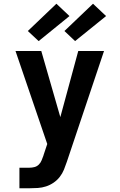

<svg xmlns="http://www.w3.org/2000/svg" viewBox="-20 -793 640 1028"><path d="M84 215V105H137Q151 105 164.5 101.5Q178 98 188 88Q198 78 203 65Q208 52 213 39V38Q213 38 213 38Q213 38 213 38L233 -22L63 -520H201L303 -166L399 -520H537L338 73Q331 94 322.5 115Q314 136 300 154Q286 172 267 185Q248 198 226.5 205Q205 212 182.5 213.5Q160 215 137 215ZM382 -573 325 -627 478 -773 548 -707ZM187 -573 129 -627 282 -773 352 -707Z"/></svg>

Font: Iosevka SS04 XBd Ex
Style: Regular
Weight: 800
Width: 7
Monospace: yes
Designer: Belleve Invis
Foundry: Belleve Invis
Version: Version 19.0.0; ttfautohint (v1.8.4)